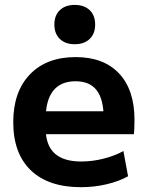

<svg xmlns="http://www.w3.org/2000/svg" viewBox="-20 -767 612 797"><path d="M315.7 10Q181 10 108 -60Q35 -130 35 -260Q35 -386 104 -458Q173 -530 293.7 -530Q410.7 -530 474.5 -461.8Q538.3 -393.7 538.3 -269.3Q538.3 -254.7 537.6 -236.7Q537 -218.7 535.6 -210H111.6V-305H429.4L410.4 -276Q410.4 -354.3 381.5 -392Q352.7 -429.7 293.7 -429.7Q232.3 -429.7 201 -390.4Q169.6 -351 169.6 -273.3V-233.3Q169.6 -165 206.3 -130.8Q243 -96.6 317 -96.6Q363 -96.6 409.5 -108.3Q456 -120 492.3 -140L511.6 -35.3Q474 -14.3 423 -2.2Q372 10 315.7 10ZM290.3 -583.4Q251 -583.4 228.3 -605.4Q205.7 -627.3 205.7 -665.2Q205.7 -703 228.3 -724.8Q251 -746.6 290.3 -746.6Q329.6 -746.6 352.3 -724.8Q375 -703 375 -665.2Q375 -627.3 352.3 -605.4Q329.6 -583.4 290.3 -583.4Z"/></svg>

Font: M PLUS 2 Thin
Style: Regular
Weight: 100
Designer: Coji Morishita
Foundry: UNDERFOREST DESIGN
Version: Version 1.001